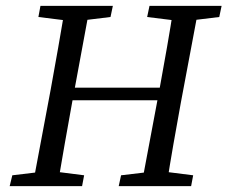

<svg xmlns="http://www.w3.org/2000/svg" viewBox="-20 -635 776 655"><path d="M13 0 22 -37 139 -51H157L267 -37L260 0ZM91 0 153 -330Q166 -401 178.5 -472.5Q191 -544 203 -615H287L226 -285Q213 -214 200.5 -142.5Q188 -71 176 0ZM111 -577 118 -615H365L357 -577L242 -563H224ZM180 -293 189 -336H565L558 -293ZM385 0 393 -37 511 -51H528L639 -37L632 0ZM462 0 524 -330Q537 -401 549.5 -472.5Q562 -544 573 -615H659L597 -285Q584 -214 571.5 -142.5Q559 -71 548 0ZM482 -577 490 -615H736L728 -577L613 -563H595Z"/></svg>

Font: Lisu Bosa Light
Style: Italic
Weight: 300
Italic angle: -19°
Designer: David Morse, Annie Olsen, Victor Gaultney, Frank Grießhammer (Latin)
Foundry: SIL International
Version: Version 2.000